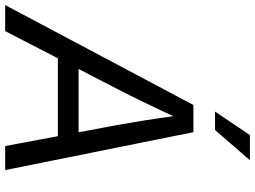

<svg xmlns="http://www.w3.org/2000/svg" viewBox="-166 -844 986 742"><g transform="rotate(90 327.0 -473.0)"><path d="M-24.4 0 361.8 -727.5H466.8L613.3 0H520.5L439 -434.1Q432.1 -471.7 422.4 -532Q412.6 -592.3 400.4 -684.1H420.9Q379.9 -595.2 350.8 -535.2Q321.8 -475.1 300.3 -434.1L76.2 0ZM144 -203.6 157.2 -283.7H525.4L512.2 -203.6ZM387.2 -811 478 -945.8H575.2L458.5 -811Z"/></g></svg>

Font: Inter 20pt
Style: Italic
Weight: 400
Italic angle: -9.3988°
Version: Version 4.001;git-66647c0bb